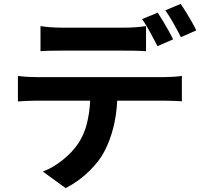

<svg xmlns="http://www.w3.org/2000/svg" viewBox="-20 -889 1040 986"><path d="M988 -733 909 -698Q893 -730 871 -769Q849 -808 829 -836L908 -869Q921 -850 936.5 -825Q952 -800 966 -775Q980 -750 988 -733ZM869 -687 789 -652Q773 -683 751.5 -722.5Q730 -762 710 -791L790 -824Q802 -806 817 -781Q832 -756 846 -731Q860 -706 869 -687ZM622 -629H295Q270 -629 240 -628.5Q210 -628 188 -626V-755Q212 -751 241 -749Q270 -747 295 -747H622Q676 -747 730 -755V-626Q704 -628 676 -628.5Q648 -629 622 -629ZM168 -493H823Q839 -493 866.5 -494.5Q894 -496 914 -499V-369Q895 -370 869.5 -371Q844 -372 823 -372H582Q578 -295 561.5 -231.5Q545 -168 518 -115Q492 -63 438 -10Q384 43 317 77L200 -8Q253 -28 302 -67.5Q351 -107 381 -151Q412 -198 426 -253.5Q440 -309 443 -372H168Q146 -372 119.5 -371Q93 -370 72 -368V-499Q94 -496 119.5 -494.5Q145 -493 168 -493Z"/></svg>

Font: Noto IKEA Simplified Chinese
Style: Bold
Weight: 700
Designer: Monotype Design Team
Foundry: Monotype Imaging Inc.
Version: Version 1.100